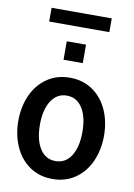

<svg xmlns="http://www.w3.org/2000/svg" viewBox="-93 -893 670 962"><g transform="rotate(10 242.0 -412.0)"><path d="M24 -248Q24 -319 50 -377.5Q76 -436 125.5 -470.5Q175 -505 242 -505Q309 -505 358.5 -470.5Q408 -436 434 -377.5Q460 -319 460 -248Q460 -177 434 -118Q408 -59 358.5 -24.5Q309 10 242 10Q175 10 125.5 -24.5Q76 -59 50 -118Q24 -177 24 -248ZM350 -248Q350 -324 321.5 -369Q293 -414 242 -414Q192 -414 163 -369Q134 -324 134 -248Q134 -171 162.5 -126Q191 -81 242 -81Q293 -81 321.5 -126Q350 -171 350 -248ZM194 -682H292V-588H194ZM90 -834H396V-764H90Z"/></g></svg>

Font: Cabin Condensed SemiBold
Style: Regular
Weight: 600
Width: 3
Designer: Pablo Impallari
Foundry: Pablo Impallari. http://www.impallari.com Igino Marini. http://www.ikern.com
Version: Version 2.001